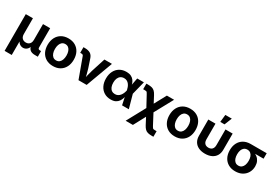

<svg xmlns="http://www.w3.org/2000/svg" viewBox="65 -1980 4872 3397"><g transform="rotate(30 2501.0 -281.5)"><path d="M62.4 204.1V-545.9H208.3V-223.3Q208.3 -185.7 221.9 -160.6Q235.5 -135.5 259.1 -123.1Q282.6 -110.7 312.1 -110.7Q342.1 -110.7 365.1 -123.2Q388.1 -135.7 401.2 -160.7Q414.4 -185.7 414.4 -223.3V-545.9H560.3V-154.4Q560.3 -133.9 570 -124.4Q579.8 -115 601.4 -115H623.2V0H561.4Q490.3 0 455.5 -36Q420.6 -72 420.6 -139.7V-189H444.8Q444.8 -134.6 432.7 -98.8Q420.6 -63.1 401.1 -42.6Q381.6 -22 359.2 -13.4Q336.8 -4.8 316.1 -4.8Q294.7 -4.8 271.7 -13.4Q248.8 -22 229 -42.6Q209.3 -63.1 196.9 -98.8Q184.5 -134.6 184.5 -189H208.3V204.1Z M934.6 10.7Q852.5 10.7 792.5 -24.6Q732.5 -59.9 700.1 -123.3Q667.6 -186.6 667.6 -270.6Q667.6 -355.2 700.1 -418.7Q732.5 -482.2 792.5 -517.4Q852.5 -552.7 934.6 -552.7Q1017 -552.7 1076.8 -517.4Q1136.7 -482.2 1169.1 -418.7Q1201.5 -355.2 1201.5 -270.6Q1201.5 -186.6 1169.1 -123.3Q1136.7 -59.9 1076.8 -24.6Q1017 10.7 934.6 10.7ZM934.6 -104.6Q973.7 -104.6 1000 -126.3Q1026.3 -148.1 1039.4 -185.8Q1052.6 -223.5 1052.6 -271.1Q1052.6 -319.2 1039.4 -356.8Q1026.3 -394.3 1000 -415.9Q973.7 -437.5 934.6 -437.5Q895.5 -437.5 869.3 -415.9Q843.1 -394.3 830 -356.9Q816.8 -319.5 816.8 -271.1Q816.8 -223.5 830 -185.8Q843.1 -148.1 869.3 -126.3Q895.5 -104.6 934.6 -104.6Z M1454.2 0 1305 -407.8Q1299.9 -422.4 1290 -428.6Q1280.2 -434.8 1263.8 -434.8H1238.4V-549.8H1266Q1340 -549.8 1382.1 -522.9Q1424.2 -495.9 1443.3 -433.9L1500.5 -262.5Q1517.5 -209.1 1529.9 -155.1Q1542.3 -101 1555.4 -43.1H1524Q1536.8 -101 1549.1 -155.2Q1561.4 -209.3 1577.9 -262.5L1668.7 -545.9H1822.5L1621.1 0Z M2115.4 11.7Q2038.5 11.7 1980.8 -23.6Q1923.2 -59 1891.4 -122.6Q1859.5 -186.1 1859.5 -271Q1859.5 -356.4 1891.6 -419.6Q1923.7 -482.8 1981.7 -517.8Q2039.8 -552.7 2117.2 -552.7Q2175.5 -552.7 2213.2 -534.4Q2250.8 -516.1 2272.7 -486.9Q2294.7 -457.6 2305.7 -424Q2316.7 -390.5 2321.8 -360.5H2369.4L2406 -274.4L2482.5 0H2344.6L2285.9 -274.4Q2279.6 -304.5 2268.4 -333.1Q2257.1 -361.6 2239.7 -384.7Q2222.3 -407.9 2197.2 -421.6Q2172.1 -435.4 2138.1 -435.4Q2097.6 -435.4 2068.4 -415.8Q2039.2 -396.3 2023.7 -359.9Q2008.2 -323.5 2008.2 -271.9Q2008.2 -220.9 2023.2 -184.2Q2038.2 -147.5 2066.5 -127.9Q2094.7 -108.3 2133.7 -108.3Q2168 -108.3 2194.1 -122.8Q2220.1 -137.3 2238.5 -161.1Q2257 -185 2268.7 -213.9Q2280.3 -242.7 2285.9 -271.5L2338.9 -545.9H2475.2L2406 -271.5L2369.4 -191H2321.7Q2315.7 -161.2 2305 -126.3Q2294.2 -91.3 2272.7 -59.9Q2251.3 -28.4 2213.5 -8.3Q2175.8 11.7 2115.4 11.7Z M2535.3 204.1 2786.6 -258.8H2841.1L3000.7 43.6Q3012.4 65.4 3020.3 75.3Q3028.3 85.2 3039.3 87.8Q3050.4 90.4 3070.1 90.4H3102.2V204.1H3070.1Q3019.9 204.1 2987 195.2Q2954.1 186.3 2930.3 163.1Q2906.6 140 2883.4 97.2L2813 -37.5L2683.4 204.1ZM2782.8 -95.2 2626.5 -383.9Q2613.7 -408 2605.9 -418.4Q2598 -428.8 2587.8 -431.3Q2577.5 -433.9 2557.1 -433.9H2525V-548.1H2557.1Q2607.5 -548.1 2640.5 -538.8Q2673.5 -529.4 2697.5 -505.6Q2721.5 -481.8 2744.6 -438.1L2814.4 -305.3L2944.8 -545.9H3092.3L2846.7 -95.2Z M3422.4 10.7Q3340.3 10.7 3280.3 -24.6Q3220.3 -59.9 3187.9 -123.3Q3155.4 -186.6 3155.4 -270.6Q3155.4 -355.2 3187.9 -418.7Q3220.3 -482.2 3280.3 -517.4Q3340.3 -552.7 3422.4 -552.7Q3504.8 -552.7 3564.6 -517.4Q3624.5 -482.2 3656.9 -418.7Q3689.3 -355.2 3689.3 -270.6Q3689.3 -186.6 3656.9 -123.3Q3624.5 -59.9 3564.6 -24.6Q3504.8 10.7 3422.4 10.7ZM3422.4 -104.6Q3461.5 -104.6 3487.8 -126.3Q3514.1 -148.1 3527.2 -185.8Q3540.4 -223.5 3540.4 -271.1Q3540.4 -319.2 3527.2 -356.8Q3514.1 -394.3 3487.8 -415.9Q3461.5 -437.5 3422.4 -437.5Q3383.3 -437.5 3357.1 -415.9Q3330.9 -394.3 3317.8 -356.9Q3304.6 -319.5 3304.6 -271.1Q3304.6 -223.5 3317.8 -185.8Q3330.9 -148.1 3357.1 -126.3Q3383.3 -104.6 3422.4 -104.6Z M4039.7 8.2Q3962.8 8.2 3907.1 -18.6Q3851.4 -45.3 3821.4 -95.4Q3791.4 -145.5 3791.4 -215.2V-545.9H3937.8V-224.6Q3937.8 -189.2 3949.8 -164.7Q3961.9 -140.1 3984.9 -127.4Q4007.9 -114.6 4040 -114.6Q4072.4 -114.6 4095.2 -127.4Q4118.1 -140.1 4130.1 -164.7Q4142.1 -189.2 4142.1 -224.6V-545.9H4288.8V-215.2Q4288.8 -145.5 4258.8 -95.4Q4228.8 -45.3 4173 -18.6Q4117.1 8.2 4039.7 8.2ZM3995.5 -615.1 4011.5 -767.1H4143.5L4082.6 -615.1Z M4657.8 10.7Q4575.6 10.7 4515.5 -24.2Q4455.4 -59.1 4423.1 -121.9Q4390.8 -184.8 4390.8 -268.7Q4390.8 -352.5 4423.2 -414.7Q4455.7 -477 4515.6 -511.5Q4575.6 -545.9 4657.8 -545.9H4984.3V-434.5H4746.1L4657.8 -430.6Q4618.6 -430.6 4592.5 -410.2Q4566.3 -389.8 4553.1 -353.5Q4540 -317.1 4540 -268.7Q4540 -221.1 4553.1 -183.9Q4566.3 -146.8 4592.5 -125.7Q4618.6 -104.6 4657.8 -104.6Q4696.9 -104.6 4723.1 -125.8Q4749.4 -147 4762.6 -184Q4775.7 -221.1 4775.7 -268.7Q4775.7 -317.1 4762.6 -353.5Q4749.4 -389.8 4723.1 -410.2Q4696.9 -430.6 4657.8 -430.6V-466.1Q4717.4 -466.1 4766.5 -451.9Q4815.5 -437.8 4850.8 -409.6Q4886.2 -381.5 4905.4 -339.9Q4924.7 -298.3 4924.7 -243.1Q4924.7 -171.8 4892.3 -114.2Q4859.8 -56.6 4800 -22.9Q4740.1 10.7 4657.8 10.7Z"/></g></svg>

Font: Adwaita Sans
Style: Regular
Weight: 400
Designer: Rasmus Andersson
Foundry: rsms
Version: Version 4.001;git-9221beed3